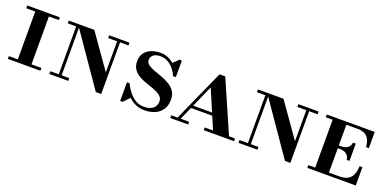

<svg xmlns="http://www.w3.org/2000/svg" viewBox="-14 -1114 3448 1723"><g transform="rotate(20 1710.0 -253.0)"><path d="M128 0V-510H258.5V0ZM42.5 0V-26.5H353.5V0ZM42.5 -483.5V-510H353.5V-483.5Z M886 10 527 -510H682.5L910 -187V-510H937.5V10ZM438.5 0V-26.5H619.5V0ZM519 0V-483.5H438.5V-510H546.5V0ZM824.5 -483.5V-510H1018.5V-483.5Z M1351 14.5Q1304.5 14.5 1267 -2Q1229.5 -18.5 1200.5 -45.2Q1171.5 -72 1151.2 -104.2Q1131 -136.5 1118.5 -168H1144.5Q1155 -144.5 1172 -118Q1189 -91.5 1212.5 -67.8Q1236 -44 1266.5 -28.8Q1297 -13.5 1334.5 -13.5Q1375 -13.5 1400.8 -25.8Q1426.5 -38 1439 -58.8Q1451.5 -79.5 1451.5 -105Q1451.5 -133 1434.5 -151.2Q1417.5 -169.5 1389.8 -182.2Q1362 -195 1328.8 -205.8Q1295.5 -216.5 1262.2 -229.5Q1229 -242.5 1201.2 -261.2Q1173.5 -280 1156.5 -308.5Q1139.5 -337 1139.5 -379Q1139.5 -425 1162.2 -456.2Q1185 -487.5 1224.2 -503.8Q1263.5 -520 1313.5 -520Q1363 -520 1403.5 -497.5Q1444 -475 1472.5 -439Q1501 -403 1515 -361.5H1489Q1474.5 -395.5 1450.5 -425Q1426.5 -454.5 1394.5 -472.8Q1362.5 -491 1323 -491Q1277 -491 1255 -471.5Q1233 -452 1233 -425.5Q1233 -398.5 1255.2 -381.2Q1277.5 -364 1313 -351Q1348.5 -338 1388.2 -323.8Q1428 -309.5 1463.2 -289Q1498.5 -268.5 1521 -237Q1543.5 -205.5 1543.5 -157Q1543.5 -98.5 1517.8 -60.5Q1492 -22.5 1448.2 -4Q1404.5 14.5 1351 14.5ZM1118.5 10V-168Q1135 -143 1148.2 -124.2Q1161.5 -105.5 1174.8 -89.2Q1188 -73 1203.5 -54L1141.5 10ZM1515 -361.5Q1502.5 -385.5 1489.8 -400.5Q1477 -415.5 1462.8 -429.2Q1448.5 -443 1431.5 -461.5L1492.5 -520H1515Z M1642 0 1875 -519.5H1929.5L2156.5 0H2004L1840.5 -381.5L1672 0ZM1593.5 0V-26H1764V0ZM1731 -148V-174.5H2038.5V-148ZM1913 0V-26H2202.5V0Z M2692.5 10 2333.5 -510H2489L2716.5 -187V-510H2744V10ZM2245 0V-26.5H2426V0ZM2325.5 0V-483.5H2245V-510H2353V0ZM2631 -483.5V-510H2825V-483.5Z M3209.5 -188.5Q3206.5 -214.5 3193.8 -230Q3181 -245.5 3162.8 -252.5Q3144.5 -259.5 3126 -259.5H3071V-286H3126Q3144.5 -286 3162.8 -292Q3181 -298 3193.8 -312.5Q3206.5 -327 3209.5 -353H3236.5V-188.5ZM3338.5 -175H3365V0H2902.5V-26.5H2968V-483.5H2902.5V-510H3360.5V-355H3333.5Q3330 -405 3313.2 -433Q3296.5 -461 3269.8 -472.2Q3243 -483.5 3209.5 -483.5H3099V-26.5H3194Q3237.5 -26.5 3268.2 -38.8Q3299 -51 3317 -83.2Q3335 -115.5 3338.5 -175Z"/></g></svg>

Font: Bodoni Moda SC 9pt SemiBold
Style: Regular
Weight: 600
Designer: Owen Earl
Foundry: indestructible type
Version: Version 2.005